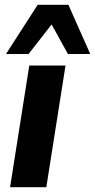

<svg xmlns="http://www.w3.org/2000/svg" viewBox="-20 -780 396 800"><path d="M22 0 102 -507H253L173 0ZM5 -555 137 -760H265L356 -555H263L195 -678L99 -555Z"/></svg>

Font: Mulish ExtraBold
Style: Italic
Weight: 800
Italic angle: -9°
Designer: Vernon Adams
Foundry: Vernon Adams
Version: Version 3.603; ttfautohint (v1.8.3)